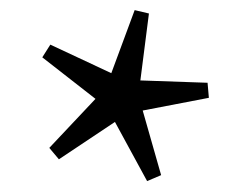

<svg xmlns="http://www.w3.org/2000/svg" viewBox="-20 -704 463 370"><path d="M290.5 -366.5 263.5 -355 201.5 -469 93.5 -397 75 -419 164 -513.5 61.5 -593.5 77 -618 194.5 -563 239.5 -684.5 267 -678 250.5 -549 380 -544.5 382.5 -515.5 255 -491Z"/></svg>

Font: Newsreader 24pt Medium
Style: Regular
Weight: 500
Designer: Hugues Gentile
Foundry: Production Type
Version: Version 1.003